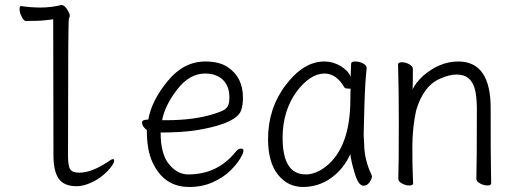

<svg xmlns="http://www.w3.org/2000/svg" viewBox="-20 -729 2040 765"><path d="M286 13Q235 13 214 -17Q193 -47 193 -110L192 -652Q148 -646 123 -646Q98 -646 84 -645Q75 -645 66.5 -662Q58 -679 58 -692Q58 -705 63 -705Q101 -699 142 -699Q184 -699 224 -709Q239 -709 252 -684Q258 -674 258 -667Q258 -661 254.5 -654.5Q251 -648 251 -108Q251 -67 260 -54Q269 -41 296 -41Q344 -41 408 -83Q424 -95 430 -95Q435 -95 435 -88Q435 -81 423.5 -65Q412 -49 390 -30.5Q368 -12 339 0.5Q310 13 286 13Z M734 16Q632 16 587 -84Q565 -131 565 -211Q546 -225 546 -240Q546 -252 564 -252L571 -253Q584 -328 648 -406Q712 -484 798 -484Q855 -484 888 -461Q948 -421 948 -340Q948 -312 942 -293Q927 -237 762 -210Q703 -201 620 -201Q620 -115 653.5 -74.5Q687 -34 730 -34Q846 -34 918 -123Q929 -137 940 -137Q950 -137 950 -128Q950 -119 936.5 -96.5Q923 -74 896.5 -48Q870 -22 828 -3Q786 16 734 16ZM626 -250H642Q755 -250 835 -276Q864 -285 875 -292.5Q886 -300 890 -311.5Q894 -323 894 -341Q894 -386 868 -411Q842 -436 797 -436Q735 -436 686 -372.5Q637 -309 626 -250Z M1187 16Q1127 16 1087.5 -33Q1048 -82 1048 -175Q1048 -298 1119 -391Q1190 -484 1272 -484Q1307 -484 1337.5 -465.5Q1368 -447 1377 -423L1379 -475Q1379 -484 1395 -484Q1411 -484 1426 -476.5Q1441 -469 1441 -457Q1435 -408 1432 -311Q1429 -214 1429 -193L1431 -153Q1432 -92 1460 -33L1462 -27Q1462 -17 1452.5 -3Q1443 11 1428 11Q1408 11 1393 -39.5Q1378 -90 1376 -115Q1348 -54 1298 -19Q1248 16 1187 16ZM1198 -34Q1238 -34 1279 -66Q1376 -143 1376 -334Q1376 -361 1377 -375Q1377 -376 1366.5 -376Q1356 -376 1352 -381Q1320 -436 1273 -436Q1216 -436 1161 -363Q1106 -286 1106 -180Q1106 -34 1198 -34Z M1611 10Q1596 10 1581.5 2Q1567 -6 1567 -17Q1569 -69 1569 -246Q1569 -373 1566 -472Q1566 -481 1581 -481Q1596 -481 1610.5 -473Q1625 -465 1625 -454Q1625 -392 1624 -373Q1636 -399 1666 -427Q1732 -484 1806 -484Q1935 -484 1935 -298Q1935 -99 1936 -66.5Q1937 -34 1937 1Q1937 10 1922 10Q1908 10 1893 2Q1878 -6 1878 -17Q1880 -79 1880 -294Q1880 -335 1874 -366Q1860 -432 1800 -432Q1771 -432 1737 -417Q1668 -390 1638 -289Q1623 -220 1623 -143Q1623 -65 1624.5 -39.5Q1626 -14 1626 1Q1626 10 1611 10Z"/></svg>

Font: LXGW WenKai Mono TC Light
Style: Regular
Weight: 300
Designer: LXGW / Fontworks Inc.
Foundry: LXGW / Fontworks Inc.
Version: Version 1.330